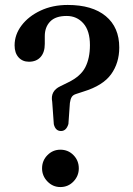

<svg xmlns="http://www.w3.org/2000/svg" viewBox="-20 -747 536 776"><path d="M191 -335.5Q182.5 -379 224 -398.5L255.5 -414Q306 -438.5 324.8 -475.2Q343.5 -512 343.5 -564.5Q343.5 -622.5 317 -652.5Q290.5 -682.5 249.5 -682.5Q204.5 -682.5 182.8 -660Q161 -637.5 161 -601V-569.5Q161 -535.5 144 -516.5Q127 -497.5 97 -497.5Q71 -497.5 55 -515.2Q39 -533 39 -563.5Q39 -607 67.2 -644.2Q95.5 -681.5 144 -704.2Q192.5 -727 253.5 -727Q353 -727 407.5 -681.8Q462 -636.5 462 -555Q462 -492.5 429 -446.8Q396 -401 317.5 -377L288.5 -367.5Q275 -363.5 269.8 -354.8Q264.5 -346 262.5 -331L256.5 -246Q248 -217.5 226.5 -217.5Q204 -217.5 197.5 -245ZM224 9Q193.5 9 171.8 -13.5Q150 -36 150 -66.5Q150 -98 171.8 -120Q193.5 -142 224 -142Q255.5 -142 277 -120Q298.5 -98 298.5 -66.5Q298.5 -36 277 -13.5Q255.5 9 224 9Z"/></svg>

Font: Fraunces 9pt Soft
Style: Regular
Weight: 400
Version: Version 1.000;[0bf87f6ff]